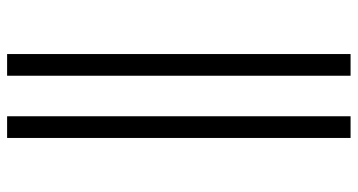

<svg xmlns="http://www.w3.org/2000/svg" viewBox="-253 -610 1006 540"><g transform="rotate(-90 250.0 -340.0)"><path d="M307 143V-823H368V143ZM132 143V-823H193V143Z"/></g></svg>

Font: Iosevka Curly Light
Style: Regular
Weight: 300
Monospace: yes
Designer: Belleve Invis
Foundry: Belleve Invis
Version: Version 22.1.2; ttfautohint (v1.8.4)